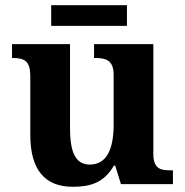

<svg xmlns="http://www.w3.org/2000/svg" viewBox="-20 -705 707 735"><path d="M176 -606H466V-685H176ZM258 10C321 10 376 -2 416 -71H421L443 0H642V-53H634C595 -53 567 -58 567 -116V-536H340V-483H343C382 -483 415 -477 415 -419V-227C415 -134 388 -75 324 -75C265 -75 248 -130 248 -216V-536H26V-483H28C76 -483 96 -470 96 -412V-188C96 -53 154 10 258 10Z"/></svg>

Font: Noto Serif Test
Style: Bold
Weight: 700
Version: Version 1.000